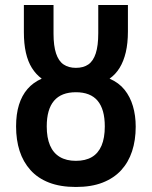

<svg xmlns="http://www.w3.org/2000/svg" viewBox="-20 -734 603 764"><path d="M282 10Q220 10 175 -7.5Q130 -25 101 -57.5Q72 -90 58 -133.5Q44 -177 44 -231Q44 -280 55.5 -317Q67 -354 89.5 -380Q112 -406 146 -421Q123 -438 107 -463.5Q91 -489 83 -524.5Q75 -560 75 -606V-714H193V-600Q193 -552 203 -521.5Q213 -491 233 -477.5Q253 -464 282 -464Q312 -464 331.5 -477.5Q351 -491 361 -521.5Q371 -552 371 -602V-714H489V-609Q489 -562 480.5 -526Q472 -490 456 -464Q440 -438 416 -421Q453 -405 475.5 -377Q498 -349 509 -311.5Q520 -274 520 -230Q520 -176 505.5 -132Q491 -88 462 -56.5Q433 -25 388.5 -7.5Q344 10 282 10ZM282 -94Q320 -94 345.5 -109Q371 -124 384 -154.5Q397 -185 397 -231Q397 -299 368.5 -333Q340 -367 282 -367Q224 -367 195 -333Q166 -299 166 -231Q166 -186 179 -155.5Q192 -125 218 -109.5Q244 -94 282 -94Z"/></svg>

Font: Noto Sans Display ExtraCondensed SemiBold
Style: Regular
Weight: 600
Width: 2
Designer: Monotype Design Team
Foundry: Monotype Imaging Inc.
Version: Version 2.003